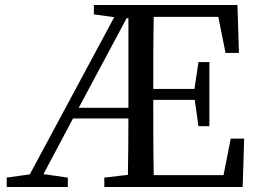

<svg xmlns="http://www.w3.org/2000/svg" viewBox="-20 -753 1044 773"><path d="M490 -680H497V-319H297ZM909 -195 880 -48H599C597 -145 597 -243 597 -351H764L779 -245H823V-503H779L763 -395H597C597 -494 597 -590 599 -685H859L888 -540H942L936 -733H358V-695L440 -684L100 -51L7 -38V0H253V-38L155 -52L274 -276H497C497 -197 496 -122 495 -49L400 -38V0H957L963 -195Z"/></svg>

Font: Noto Serif SC Medium
Style: Regular
Weight: 500
Designer: Ryoko NISHIZUKA 西塚涼子 (kana & ideographs); Frank Grießhammer (Latin, Greek & Cyrillic); Wenlong ZHANG 张文龙 (bopomofo); San
Foundry: Adobe Systems Incorporated
Version: Version 1.001;PS 1.001;hotconv 16.6.54;makeotf.lib2.5.65590